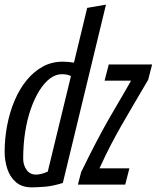

<svg xmlns="http://www.w3.org/2000/svg" viewBox="-40 -796 676 828"><path d="M97 12Q54 12 28 -11Q2 -34 -9 -69.5Q-20 -105 -20 -140Q-20 -199 -9 -256Q2 -313 23 -362.5Q44 -412 74.5 -449.5Q105 -487 144 -508.5Q183 -530 230 -530Q241 -530 253.5 -529Q266 -528 279 -526L336 -762L417 -776L231 -7Q186 7 151 9.5Q116 12 97 12ZM116 -43Q124 -43 137.5 -46Q151 -49 166 -56L266 -468Q256 -473 246 -474.5Q236 -476 227 -476Q200 -476 175.5 -457.5Q151 -439 130 -405.5Q109 -372 93 -326.5Q77 -281 68.5 -226.5Q60 -172 60 -112Q60 -84 74.5 -63.5Q89 -43 116 -43ZM296 0 310 -54Q349 -134 377 -187Q405 -240 428 -280.5Q451 -321 474 -359.5Q497 -398 525 -448H411L429 -518H616L599 -452Q561 -387 533.5 -340.5Q506 -294 483.5 -254.5Q461 -215 438.5 -172Q416 -129 389 -70H518L500 0Z"/></svg>

Font: Ubuntu Sans Mono
Style: Italic
Weight: 400
Italic angle: -13.5°
Monospace: yes
Designer: Dalton Maag Ltd
Foundry: Dalton Maag Ltd
Version: Version 1.006